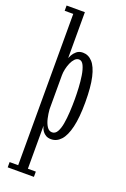

<svg xmlns="http://www.w3.org/2000/svg" viewBox="-186 -807 733 1115"><g transform="rotate(20 181.0 -250.0)"><path d="M20 250V217.5H73V-717.5H20V-750H133V-466.5Q134.5 -471 142.2 -485.5Q150 -500 165 -512.8Q180 -525.5 203.5 -525.5Q237.5 -525.5 262.5 -498.2Q287.5 -471 301 -412.2Q314.5 -353.5 314.5 -259Q314.5 -164.5 300.2 -105Q286 -45.5 260.2 -17.5Q234.5 10.5 200 10.5Q181 10.5 168.2 3Q155.5 -4.5 148 -14.8Q140.5 -25 137.2 -34.5Q134 -44 133 -48V217.5H182V250ZM192 -29Q211.5 -29 223.2 -49.2Q235 -69.5 240.8 -102.8Q246.5 -136 248.8 -176.2Q251 -216.5 251 -256.5Q251 -286.5 249 -324.8Q247 -363 241.5 -398.5Q236 -434 225 -457.2Q214 -480.5 195.5 -480.5Q181.5 -480.5 170 -468.8Q158.5 -457 150.2 -438.2Q142 -419.5 137.5 -398.8Q133 -378 133 -360V-150Q135 -123.5 141.2 -95.5Q147.5 -67.5 160 -48.2Q172.5 -29 192 -29Z"/></g></svg>

Font: Imbue Thin 10pt Light
Style: Regular
Weight: 300
Version: Version 1.102